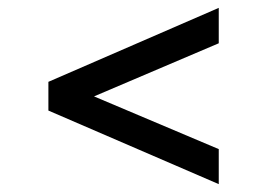

<svg xmlns="http://www.w3.org/2000/svg" viewBox="-20 -593 690 488"><path d="M536 -125 103 -312V-385L536 -573V-483L219 -348L536 -214Z"/></svg>

Font: REM
Style: Regular
Weight: 400
Designer: Octavio Pardo
Foundry: Ashler Design
Version: Version 1.005;gftools[0.9.28]